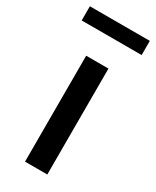

<svg xmlns="http://www.w3.org/2000/svg" viewBox="-212 -767 668 821"><g transform="rotate(30 122.0 -357.0)"><path d="M-26 -644H270V-714H-26ZM66 0H176V-523H66Z"/></g></svg>

Font: FIGSv2-sans-serif SemiBold
Style: Regular
Weight: 600
Designer: Matt McInerney, Pablo Impallari, Rodrigo Fuenzalida,Mirko Velimirovic
Foundry: Matt McInerney, Pablo Impallari, Rodrigo Fuenzalida
Version: Version 4.021;hotconv 1.0.109;makeotfexe 2.5.65596